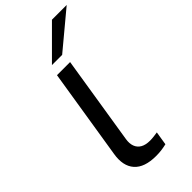

<svg xmlns="http://www.w3.org/2000/svg" viewBox="-294 -1006 1077 1077"><g transform="rotate(-45 244.5 -468.0)"><path d="M245 9Q153 9 112.5 -37Q72 -83 86 -167L172 -705H276L192 -178Q187 -147 195.5 -124Q204 -101 225.5 -88.5Q247 -76 282 -76Q296 -76 312.5 -78Q329 -80 341 -82L328 -1Q307 4 287 6.5Q267 9 245 9ZM192 -765 372 -945H489L273 -765Z"/></g></svg>

Font: Nunito Sans 10pt Expanded Medium
Style: Italic
Weight: 500
Width: 7
Italic angle: -9°
Designer: Vernon Adams
Foundry: Vernon Adams
Version: Version 3.101;gftools[0.9.27]